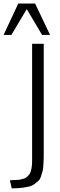

<svg xmlns="http://www.w3.org/2000/svg" viewBox="-65 -984 335 1072"><path d="M-44.9 -789.1 37.1 -964.4H130.9L214.4 -789.1H169.9L84.5 -933.1L-1.5 -789.1ZM0.5 67.4 -9.8 22.5 19.5 21Q35.2 21 47.9 18.6Q60.5 16.1 69.8 12.9Q79.1 9.8 86.2 2.9Q93.3 -3.9 97.9 -9.3Q102.5 -14.6 106 -25.1Q109.4 -35.6 110.8 -42.5Q112.3 -49.3 113.3 -62.5Q114.3 -75.7 114.3 -83.3Q114.3 -90.8 114.3 -105.5V-739.3H179.2V-147.9Q179.2 -117.2 179 -102.1Q178.7 -86.9 177.2 -62.7Q175.8 -38.6 172.6 -27.3Q169.4 -16.1 163.8 1Q158.2 18.1 149.4 25.6Q140.6 33.2 127.7 43.2Q114.7 53.2 97.7 57.4Q80.6 61.5 57.9 64.5Q35.2 67.4 6.3 67.4Z"/></svg>

Font: Oxygen Light
Style: Regular
Weight: 300
Designer: vernon adams
Foundry: Vernon Adams
Version: Version Release 0.2.3 webfont; ttfautohint (v0.93.3-1d66) -l